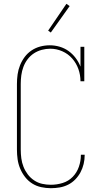

<svg xmlns="http://www.w3.org/2000/svg" viewBox="-20 -981 540 1009"><path d="M247 8Q222 8 196.5 2.5Q171 -3 149.5 -16.5Q128 -30 112 -50.5Q96 -71 86 -95Q76 -119 72.5 -144Q69 -169 69 -195V-540Q69 -565 72.5 -590Q76 -615 85.5 -638.5Q95 -662 110 -682Q125 -702 146 -716Q167 -730 191.5 -736.5Q216 -743 242 -743Q268 -743 293.5 -735.5Q319 -728 340 -713Q361 -698 377 -677Q393 -656 403 -631V-735H423V-554H403Q403 -587 392 -618Q381 -649 359.5 -673.5Q338 -698 307.5 -711.5Q277 -725 244 -725Q222 -725 199.5 -719Q177 -713 158 -700.5Q139 -688 125 -669.5Q111 -651 103 -629.5Q95 -608 92 -585.5Q89 -563 89 -540V-195Q89 -172 92 -149Q95 -126 103.5 -104.5Q112 -83 126 -64.5Q140 -46 159.5 -33Q179 -20 201.5 -15Q224 -10 247 -10Q279 -10 309.5 -19.5Q340 -29 362 -51.5Q384 -74 394.5 -104.5Q405 -135 405 -166V-168H425V-166Q425 -142 419.5 -119Q414 -96 403 -75.5Q392 -55 375.5 -38Q359 -21 338 -10.5Q317 0 294 4Q271 8 247 8ZM247 -810 233 -820 329 -961 346 -949Z"/></svg>

Font: Iosevka Curly Slab Thin
Style: Regular
Weight: 100
Monospace: yes
Designer: Belleve Invis
Foundry: Belleve Invis
Version: Version 22.1.2; ttfautohint (v1.8.4)